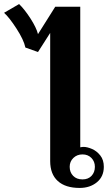

<svg xmlns="http://www.w3.org/2000/svg" viewBox="-106 -915 537 945"><path d="M141 -122V-753L81 -659L19 -681Q11 -719 -25 -774.5Q-61 -830 -86 -852L-12 -895Q15 -869 44 -824Q73 -779 81 -747L166 -882H289V-190Q299 -192 305 -192Q323 -192 346.5 -182Q370 -172 387.5 -150Q405 -128 405 -94Q405 -46 371 -18Q337 10 286 10Q216 10 178.5 -24Q141 -58 141 -122ZM361 -94Q361 -120 344 -137.5Q327 -155 300 -155Q273 -155 255 -137.5Q237 -120 237 -94Q237 -67 254 -49.5Q271 -32 300 -32Q328 -32 344.5 -49.5Q361 -67 361 -94Z"/></svg>

Font: Taviraj DemiBold
Style: Regular
Weight: 600
Designer: Katatrad Team
Foundry: CadsonDemak
Version: Version 1.030